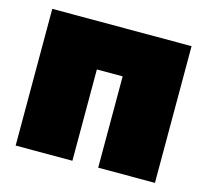

<svg xmlns="http://www.w3.org/2000/svg" viewBox="-83 -624 775 719"><g transform="rotate(15 305.0 -265.0)"><path d="M35 0V-530H575V0H355V-354H255V0Z"/></g></svg>

Font: Golos Text Black
Style: Regular
Weight: 900
Designer: A.Korolkova, Vitaly Kuzmin
Foundry: ParaType Ltd
Version: Version 2.004